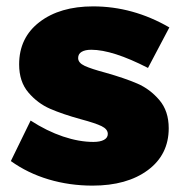

<svg xmlns="http://www.w3.org/2000/svg" viewBox="-20 -573 575 602"><path d="M266 -417Q247 -417 236 -410.5Q225 -404 225 -391Q225 -376 245.5 -366.5Q266 -357 311 -345Q371 -328 410.5 -311Q450 -294 479.5 -259.5Q509 -225 509 -171Q509 -88 443.5 -39.5Q378 9 270 9Q198 9 132.5 -10.5Q67 -30 14 -68L76 -195Q127 -162 177.5 -145Q228 -128 273 -128Q294 -128 306 -134.5Q318 -141 318 -153Q318 -168 298.5 -177.5Q279 -187 234 -199Q176 -215 137 -232Q98 -249 69 -283Q40 -317 40 -371Q40 -455 104 -504Q168 -553 272 -553Q397 -553 511 -487L444 -360Q333 -417 266 -417Z"/></svg>

Font: Gontserrat ExtraBold
Style: Regular
Weight: 800
Designer: Julieta Ulanovsky
Foundry: Julieta Ulanovsky
Version: Version 6.001